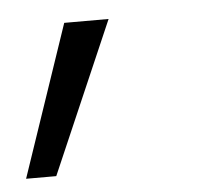

<svg xmlns="http://www.w3.org/2000/svg" viewBox="-38 -126 344 322"><g transform="rotate(-5 134.0 34.5)"><path d="M-5.9 162.1 80.6 -92.8H155.3L44.9 162.1Z"/></g></svg>

Font: Inter 16pt Light
Style: Italic
Weight: 300
Italic angle: -9.3988°
Version: Version 4.001;git-66647c0bb